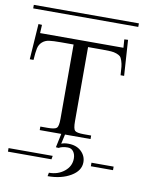

<svg xmlns="http://www.w3.org/2000/svg" viewBox="-97 -769 683 912"><g transform="rotate(10 244.5 -313.0)"><path d="M391.1 -17.1H498V0H391.1ZM-8.8 -17.1H204.1L201.2 0H-8.8ZM-8.8 -708H498V-690.9H-8.8ZM43.9 -581.1H445.8L442.9 -621.1L460.9 -622.1L472.2 -450.2H455.1Q453.6 -477.1 452.1 -491Q450.7 -504.9 446 -519Q441.4 -533.2 435.8 -538.6Q430.2 -543.9 417.7 -548.6Q405.3 -553.2 390.4 -554.2Q375.5 -555.2 350.1 -555.2H279.8V-196.8Q279.8 -161.6 288.3 -152.8Q296.9 -144 332 -144H367.2V-127H244.1L233.9 -81.1Q247.1 -86.9 267.1 -86.9Q306.6 -86.9 329.8 -64.9Q353 -43 353 -12.2Q353 28.8 307.9 55.4Q262.7 82 196.8 82L200.2 64.9Q244.1 64.9 274.7 40Q305.2 15.1 305.2 -22Q305.2 -42 295.4 -55.4Q285.6 -68.8 268.1 -68.8Q241.2 -68.8 225.1 -59.1L211.9 -60.1L226.1 -127H122.1V-144H157.2Q192.4 -144 201.2 -152.8Q210 -161.6 210 -196.8V-555.2H148.9Q110.8 -555.2 91.8 -552.5Q72.8 -549.8 59.3 -537.8Q45.9 -525.9 41.7 -506.8Q37.6 -487.8 35.2 -450.2H17.1L28.8 -622.1L45.9 -621.1Z"/></g></svg>

Font: FoglihtenFr02
Style: Regular
Weight: 500
Version: Version 0.68